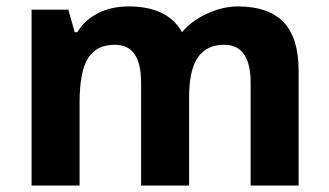

<svg xmlns="http://www.w3.org/2000/svg" viewBox="-20 -576 1022 596"><path d="M78 -546H192L212 -476H220Q243 -514 284 -535Q325 -556 379 -556Q501 -556 545 -476Q574 -511 622.5 -533.5Q671 -556 719 -556Q813 -556 860 -507.5Q907 -459 907 -356V0H758V-319Q758 -437 676 -437Q621 -437 594 -397.5Q567 -358 567 -274V0H418V-319Q418 -378 398 -407.5Q378 -437 336 -437Q279 -437 253 -395Q227 -353 227 -257V0H78Z"/></svg>

Font: OpenSansMMV
Style: Bold
Weight: 700
Foundry: Ascender Corporation
Version: Version 4.001